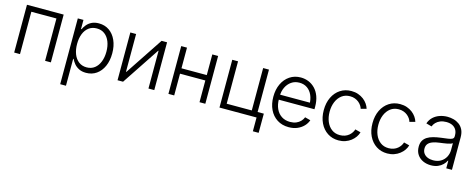

<svg xmlns="http://www.w3.org/2000/svg" viewBox="-35 -1222 5186 2100"><g transform="rotate(15 2558.5 -172.0)"><path d="M495.6 -541V0H430.2V-479.5H146V0H80.1V-541Z M655.8 204.1V-541H719.7V-437.5H726.1Q737.3 -463.4 758.5 -489Q779.8 -514.6 813.2 -531.5Q846.7 -548.3 894.5 -548.3Q961.4 -548.3 1011.7 -513.4Q1062 -478.5 1090.3 -415.5Q1118.7 -352.5 1118.7 -269Q1118.7 -185.1 1090.6 -122.1Q1062.5 -59.1 1012.2 -23.9Q961.9 11.2 895 11.2Q847.7 11.2 814.2 -5.9Q780.8 -22.9 759.5 -48.8Q738.3 -74.7 726.1 -101.1H721.2V204.1ZM886.2 -48.3Q939 -48.3 976.1 -77.1Q1013.2 -106 1032.7 -156.2Q1052.2 -206.5 1052.2 -269.5Q1052.2 -333 1032.7 -382.6Q1013.2 -432.1 976.1 -460.4Q939 -488.8 886.2 -488.8Q833.5 -488.8 796.4 -460.9Q759.3 -433.1 739.7 -383.8Q720.2 -334.5 720.2 -269.5Q720.2 -205.1 739.7 -155Q759.3 -105 796.6 -76.7Q834 -48.3 886.2 -48.3Z M1666.5 0H1600.6V-426.3H1596.2L1313 0H1250.5V-541H1315.9V-113.8H1320.8L1604.5 -541H1666.5Z M2195.8 -307.1V-246.1H1876V-307.1ZM1892.1 -541V0H1826.7V-541ZM2244.6 -541V0H2178.7V-541Z M2404.8 0V-541H2470.2V-61H2754.4V-541H2820.3V0ZM2824.7 156.2V0H2782.7V-61H2890.6L2890.1 156.2Z M3189.9 11.7Q3114.3 11.7 3058.6 -24.2Q3002.9 -60.1 2972.9 -122.8Q2942.9 -185.5 2942.9 -267.6Q2942.9 -349.6 2972.7 -412.8Q3002.4 -476.1 3056.4 -512.2Q3110.4 -548.3 3180.7 -548.3Q3226.6 -548.3 3268.3 -531.5Q3310.1 -514.6 3342.8 -481Q3375.5 -447.3 3394.3 -396.5Q3413.1 -345.7 3413.1 -278.3V-251H2984.4V-307.6H3377.4L3347.2 -286.6Q3347.2 -345.2 3327.1 -391.1Q3307.1 -437 3269.8 -463.1Q3232.4 -489.3 3180.7 -489.3Q3128.9 -489.3 3090.3 -462.6Q3051.8 -436 3030.3 -391.1Q3008.8 -346.2 3008.8 -291.5V-259.3Q3008.8 -195.8 3030.8 -148.2Q3052.7 -100.6 3093.8 -74.2Q3134.8 -47.9 3189.9 -47.9Q3228.5 -47.9 3258.1 -60.1Q3287.6 -72.3 3307.6 -93.3Q3327.6 -114.3 3337.4 -139.6L3400.4 -123Q3388.2 -86.4 3359.4 -55.9Q3330.6 -25.4 3287.8 -6.8Q3245.1 11.7 3189.9 11.7Z M3753.4 10.3Q3683.1 10.3 3628.9 -25.1Q3574.7 -60.5 3544.2 -123.5Q3513.7 -186.5 3513.7 -268.6Q3513.7 -351.6 3544.2 -414.6Q3574.7 -477.5 3628.9 -512.9Q3683.1 -548.3 3753.4 -548.3Q3795.4 -548.3 3830.3 -536.1Q3865.2 -523.9 3892.3 -503.2Q3919.4 -482.4 3937.3 -456.3Q3955.1 -430.2 3962.9 -403.3L3899.9 -386.7Q3895.5 -403.8 3883.5 -421.9Q3871.6 -439.9 3853.3 -455.1Q3835 -470.2 3810.1 -479.7Q3785.2 -489.3 3753.4 -489.3Q3698.7 -489.3 3659.9 -459.5Q3621.1 -429.7 3600.6 -379.9Q3580.1 -330.1 3580.1 -268.6Q3580.1 -207 3600.6 -157.5Q3621.1 -107.9 3659.9 -78.6Q3698.7 -49.3 3753.4 -49.3Q3785.2 -49.3 3810.5 -58.6Q3835.9 -67.9 3854.5 -83.5Q3873 -99.1 3885 -117.7Q3897 -136.2 3901.9 -153.8L3964.8 -137.7Q3957.5 -109.9 3939.2 -83.5Q3920.9 -57.1 3893.6 -35.9Q3866.2 -14.6 3830.8 -2.2Q3795.4 10.3 3753.4 10.3Z M4305.2 10.3Q4234.9 10.3 4180.7 -25.1Q4126.5 -60.5 4095.9 -123.5Q4065.4 -186.5 4065.4 -268.6Q4065.4 -351.6 4095.9 -414.6Q4126.5 -477.5 4180.7 -512.9Q4234.9 -548.3 4305.2 -548.3Q4347.2 -548.3 4382.1 -536.1Q4417 -523.9 4444.1 -503.2Q4471.2 -482.4 4489 -456.3Q4506.8 -430.2 4514.6 -403.3L4451.7 -386.7Q4447.3 -403.8 4435.3 -421.9Q4423.3 -439.9 4405 -455.1Q4386.7 -470.2 4361.8 -479.7Q4336.9 -489.3 4305.2 -489.3Q4250.5 -489.3 4211.7 -459.5Q4172.9 -429.7 4152.3 -379.9Q4131.8 -330.1 4131.8 -268.6Q4131.8 -207 4152.3 -157.5Q4172.9 -107.9 4211.7 -78.6Q4250.5 -49.3 4305.2 -49.3Q4336.9 -49.3 4362.3 -58.6Q4387.7 -67.9 4406.2 -83.5Q4424.8 -99.1 4436.8 -117.7Q4448.7 -136.2 4453.6 -153.8L4516.6 -137.7Q4509.3 -109.9 4491 -83.5Q4472.7 -57.1 4445.3 -35.9Q4418 -14.6 4382.6 -2.2Q4347.2 10.3 4305.2 10.3Z M4799.8 11.7Q4750.5 11.7 4709.7 -7.1Q4668.9 -25.9 4644.5 -62.5Q4620.1 -99.1 4620.1 -151.4Q4620.1 -191.9 4635.5 -219.2Q4650.9 -246.6 4679 -264.2Q4707 -281.7 4745.6 -292Q4784.2 -302.2 4830.1 -308.1Q4876 -314 4907.5 -318.1Q4939 -322.3 4955.3 -331.5Q4971.7 -340.8 4971.7 -361.3V-373Q4971.7 -409.2 4956.5 -435.3Q4941.4 -461.4 4912.8 -475.6Q4884.3 -489.7 4843.8 -489.7Q4804.7 -489.7 4775.1 -477.5Q4745.6 -465.3 4726.3 -445.1Q4707 -424.8 4698.7 -400.9L4635.3 -418.5Q4650.9 -463.4 4682.4 -491.9Q4713.9 -520.5 4755.6 -534.4Q4797.4 -548.3 4842.3 -548.3Q4876 -548.3 4910.4 -539.3Q4944.8 -530.3 4973.6 -509.5Q5002.4 -488.8 5019.8 -454.1Q5037.1 -419.4 5037.1 -368.2V0H4972.7V-85.9H4968.3Q4956.5 -61 4934.1 -38.8Q4911.6 -16.6 4878.2 -2.4Q4844.7 11.7 4799.8 11.7ZM4809.6 -47.4Q4859.4 -47.4 4895.8 -68.8Q4932.1 -90.3 4951.9 -127.2Q4971.7 -164.1 4971.7 -208V-284.7Q4964.8 -278.3 4948.7 -272.9Q4932.6 -267.6 4911.9 -263.7Q4891.1 -259.8 4869.4 -256.8Q4847.7 -253.9 4830.1 -251.5Q4784.7 -246.1 4752.4 -233.9Q4720.2 -221.7 4703.4 -201.2Q4686.5 -180.7 4686.5 -148.4Q4686.5 -116.2 4702.4 -93.8Q4718.3 -71.3 4746.1 -59.3Q4773.9 -47.4 4809.6 -47.4Z"/></g></svg>

Font: Inter 17pt Light
Style: Regular
Weight: 300
Version: Version 4.001;git-66647c0bb